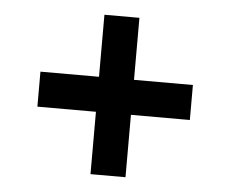

<svg xmlns="http://www.w3.org/2000/svg" viewBox="-41 -590 661 552"><g transform="rotate(5 290.0 -314.0)"><path d="M239 -264H70V-365H239V-544H340V-365H510V-264H340V-84H239Z"/></g></svg>

Font: Play
Style: Bold
Weight: 700
Designer: Jonas Hecksher (Cyrillic expansion: Cyreal)
Foundry: Jonas Hecksher, Playtype, e-types AS
Version: Version 2.101; ttfautohint (v1.5.65-e2d9)